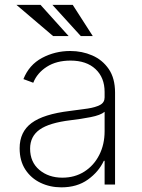

<svg xmlns="http://www.w3.org/2000/svg" viewBox="-20 -765 589 796"><path d="M234.4 11.7Q187.5 11.7 148.1 -7.1Q108.7 -25.9 85 -62.1Q61.4 -98.4 61.4 -150.2Q61.4 -218.4 111 -255.1Q160.5 -291.9 269.5 -305Q311.1 -310 343.8 -315Q376.4 -320 395.1 -330.1Q413.7 -340.2 413.7 -361.2V-383.9Q413.7 -443.2 376.1 -478.5Q338.4 -513.8 272.4 -513.8Q214.1 -513.8 174 -488.1Q133.9 -462.4 117.9 -421.9L77.1 -437.1Q100.5 -496.1 154.3 -524.9Q208.1 -553.6 271.3 -553.6Q320 -553.6 362.2 -535.3Q404.5 -517 430.8 -478.9Q457 -440.7 457 -381V0H413.7V-98.4H410.5Q389.2 -52.6 344.3 -20.4Q299.4 11.7 234.4 11.7ZM238.6 -28.4Q289.8 -28.4 329.4 -53.4Q369 -78.5 391.3 -122.2Q413.7 -165.8 413.7 -221.2V-301.5Q396.7 -287.3 355.3 -279.3Q313.9 -271.3 273.8 -266.7Q184.3 -256 144.5 -227.8Q104.8 -199.6 104.8 -148.8Q104.8 -93 143.1 -60.7Q181.5 -28.4 238.6 -28.4ZM264.6 -615.4H200.3L48.3 -744.7H148.1ZM364.7 -615.4H315L197.4 -744.7H281.6Z"/></svg>

Font: Inter UI Extra Light
Style: Regular
Weight: 200
Designer: Rasmus Andersson
Foundry: rsms
Version: 3.2;8d6f07862